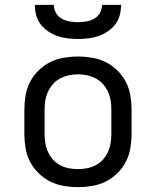

<svg xmlns="http://www.w3.org/2000/svg" viewBox="-20 -760 640 788"><path d="M300 8Q271 8 241.5 3Q212 -2 186 -15Q160 -28 138.5 -49Q117 -70 103.5 -96Q90 -122 85 -151.5Q80 -181 80 -210V-310Q80 -339 85 -368.5Q90 -398 103.5 -424Q117 -450 138.5 -471Q160 -492 186 -505Q212 -518 241.5 -523Q271 -528 300 -528Q329 -528 358.5 -523Q388 -518 414 -505Q440 -492 461.5 -471Q483 -450 496.5 -424Q510 -398 515 -368.5Q520 -339 520 -310V-210Q520 -181 515 -151.5Q510 -122 496.5 -96Q483 -70 461.5 -49Q440 -28 414 -15Q388 -2 358.5 3Q329 8 300 8ZM300 -66Q319 -66 337.5 -69.5Q356 -73 373 -82Q390 -91 402.5 -105Q415 -119 423 -136.5Q431 -154 434 -172.5Q437 -191 437 -210V-310Q437 -329 434 -347.5Q431 -366 423 -383.5Q415 -401 402.5 -415Q390 -429 373 -438Q356 -447 337.5 -451Q319 -455 300 -455Q281 -455 262.5 -451Q244 -447 227 -438Q210 -429 197.5 -415Q185 -401 177 -383.5Q169 -366 166 -347.5Q163 -329 163 -310V-210Q163 -191 166 -172.5Q169 -154 177 -136.5Q185 -119 197.5 -105Q210 -91 227 -82Q244 -73 262.5 -69.5Q281 -66 300 -66ZM300 -600Q279 -600 257.5 -602.5Q236 -605 216 -612Q196 -619 178 -631Q160 -643 147 -660Q134 -677 128.5 -698Q123 -719 123 -740H201Q201 -723 209.5 -707.5Q218 -692 233 -683.5Q248 -675 265.5 -672Q283 -669 300 -669Q317 -669 334.5 -672Q352 -675 367 -683.5Q382 -692 390.5 -707.5Q399 -723 399 -740H477Q477 -719 471.5 -698Q466 -677 453 -660Q440 -643 422 -631Q404 -619 384 -612Q364 -605 342.5 -602.5Q321 -600 300 -600Z"/></svg>

Font: Nova Nerd Font
Style: Regular
Weight: 400
Designer: Belleve Invis
Foundry: Belleve Invis
Version: Version 24.1.4; ttfautohint (v1.8.4);Nerd Fonts 3.1.1